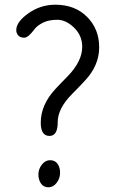

<svg xmlns="http://www.w3.org/2000/svg" viewBox="-20 -780 491 815"><path d="M339 -436Q313 -408 287 -382Q225 -320 225 -261.5Q225 -203 190 -203Q153 -203 153 -259Q153 -335 215 -402Q241 -430 267 -456Q329 -520 329 -581Q329 -629 294.5 -662.5Q260 -696 223.5 -696Q187 -696 163 -684Q139 -672 128 -658Q100 -620 83 -620Q66 -620 57.5 -629.5Q49 -639 49 -652Q49 -687 100.5 -723.5Q152 -760 215 -760Q298 -760 349.5 -708.5Q401 -657 401 -579Q401 -501 339 -436ZM192.5 -100Q213 -100 224 -85Q235 -70 235 -46.5Q235 -23 220.5 -4Q206 15 185.5 15Q165 15 154 -1Q143 -17 143 -39.5Q143 -62 157.5 -81Q172 -100 192.5 -100Z"/></svg>

Font: Delius
Style: Regular
Weight: 400
Designer: Natalia Raices
Foundry: Natalia Raices
Version: Version 1.001